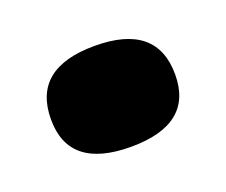

<svg xmlns="http://www.w3.org/2000/svg" viewBox="-45 -218 328 279"><g transform="rotate(-20 119.0 -78.0)"><path d="M215 -77Q215 0 119 0Q23 0 23 -77Q23 -156 119 -156Q215 -156 215 -77Z"/></g></svg>

Font: Chela One
Style: Regular
Weight: 400
Designer: Miguel Hernandez
Foundry: LatinoType
Version: Version 1.001